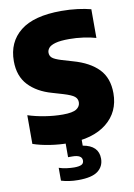

<svg xmlns="http://www.w3.org/2000/svg" viewBox="-104 -815 774 1110"><g transform="rotate(-10 283.0 -260.0)"><path d="M244.5 10Q191.5 10 136.5 1.5Q81.5 -7 38 -22V-190.5Q82 -176 136.5 -167.2Q191 -158.5 241 -158.5Q299.5 -158.5 322 -173.5Q344.5 -188.5 344.5 -213Q344.5 -233 329 -246.2Q313.5 -259.5 264 -274.5L201 -293Q115.5 -317 65.5 -370.2Q15.5 -423.5 15.5 -511.5Q15.5 -623 94.8 -686.5Q174 -750 335.5 -750Q386.5 -750 431 -744.2Q475.5 -738.5 509 -729.5V-561Q477 -570.5 435.5 -576.2Q394 -582 353 -582Q300.5 -582 272 -574Q243.5 -566 232.5 -553Q221.5 -540 221.5 -525Q221.5 -506.5 234.5 -494.8Q247.5 -483 289.5 -470L352.5 -451.5Q448.5 -424.5 499.5 -371.8Q550.5 -319 550.5 -229.5Q550.5 -119.5 469.8 -54.8Q389 10 244.5 10ZM264 230Q234.5 230 209.8 226.2Q185 222.5 164 216V140.5Q184.5 147.5 209.2 150.8Q234 154 253 154Q281.5 154 295.5 147.2Q309.5 140.5 309.5 123Q309.5 89.5 251.5 89.5H228V-10H323V38.5Q414.5 54 414.5 130.5Q414.5 176 379.5 203Q344.5 230 264 230Z"/></g></svg>

Font: Encode Sans SemiCondensed SemiCondensed Black
Style: Regular
Weight: 900
Width: 4
Designer: Multiple Designers
Foundry: Impallari Type
Version: Version 3.000; ttfautohint (v1.8.3) -l 8 -r 50 -G 200 -x 14 